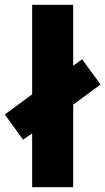

<svg xmlns="http://www.w3.org/2000/svg" viewBox="-44 -780 439 800"><path d="M90 0V-224L52 -198L-24 -303L90 -387V-760H261V-506L298 -533L375 -428L261 -344V0Z"/></svg>

Font: Noto Sans Gujarati UI Condensed Black
Style: Regular
Weight: 900
Width: 3
Designer: Jelle Bosma - Monotype Design Team, Universal Thirst
Foundry: Monotype Imaging Inc.
Version: Version 2.106; ttfautohint (v1.8.4.7-5d5b)